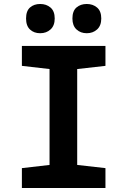

<svg xmlns="http://www.w3.org/2000/svg" viewBox="-20 -945 640 965"><path d="M489 -852Q489 -889 468 -907Q447 -925 416 -925Q385 -925 364.5 -907.5Q344 -890 344 -852Q344 -816 364.5 -797Q385 -778 416 -778Q447 -778 468 -797Q489 -816 489 -852ZM255 -852Q255 -889 234 -907Q213 -925 182 -925Q151 -925 131 -907.5Q111 -890 111 -852Q111 -815 131 -796.5Q151 -778 182 -778Q213 -778 234 -797Q255 -816 255 -852ZM510 0V-100L368 -116V-598L510 -614V-714H90V-614L229 -598V-116L90 -100V0Z"/></svg>

Font: Noto Sans Mono UI
Style: Bold
Weight: 700
Designer: Monotype Design team
Foundry: Monotype Imaging Inc.
Version: 1.000